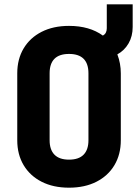

<svg xmlns="http://www.w3.org/2000/svg" viewBox="-20 -860 640 890"><path d="M475 -840H595V-735Q595 -692 576 -659Q557 -626 524 -608Q540 -566 540 -520V-210Q540 -144 510.5 -94.5Q481 -45 427 -17.5Q373 10 300 10Q227 10 173 -17.5Q119 -45 89.5 -94.5Q60 -144 60 -210V-520Q60 -586 89.5 -635.5Q119 -685 173 -712.5Q227 -740 300 -740Q395 -740 457 -695Q475 -705 475 -729ZM390 -520Q390 -610 300 -610Q210 -610 210 -520V-210Q210 -166 232.5 -143Q255 -120 300 -120Q345 -120 367.5 -143Q390 -166 390 -210Z"/></svg>

Font: JetBrains Mono Extra Bold
Style: Regular
Weight: 800
Monospace: yes
Designer: Philipp Nurullin, Konstantin Bulenkov
Foundry: JetBrains
Version: 2.002